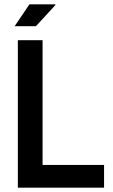

<svg xmlns="http://www.w3.org/2000/svg" viewBox="-20 -873 526 893"><path d="M63 0V-686H178V-106H464V0ZM48 -751 117 -853H237L238 -850L147 -751Z"/></svg>

Font: Archivo Narrow SemiBold
Style: Regular
Weight: 600
Designer: Hector Gatti
Foundry: Omnibus-Type
Version: Version 3.002